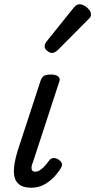

<svg xmlns="http://www.w3.org/2000/svg" viewBox="-20 -864 446 899"><path d="M127 15Q88 15 69 -1Q50 -17 46.5 -42.5Q43 -68 48 -97Q53 -126 61 -153L169 -483Q176 -503 186 -509Q196 -515 219 -515Q242 -515 252.5 -506Q263 -497 258 -483L135 -107Q128 -91 127.5 -80.5Q127 -70 131.5 -65Q136 -60 144 -60Q155 -60 166 -66.5Q177 -73 188 -85Q199 -97 210 -112Q218 -123 229.5 -124Q241 -125 254 -117Q268 -107 270 -97.5Q272 -88 266 -79Q257 -62 237.5 -40Q218 -18 190 -1.5Q162 15 127 15ZM223 -616Q214 -616 201.5 -625.5Q189 -635 189 -646Q189 -653 191.5 -659Q194 -665 199 -671L322 -824Q331 -836 338 -840Q345 -844 353 -844Q363 -844 375.5 -837Q388 -830 397 -819Q406 -808 406 -796Q406 -788 402.5 -783Q399 -778 393 -773L252 -631Q237 -616 223 -616Z"/></svg>

Font: Playwrite AU TAS
Style: Regular
Weight: 400
Designer: Veronika Burian, José Scaglione
Foundry: TypeTogether
Version: Version 1.002